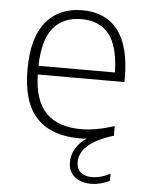

<svg xmlns="http://www.w3.org/2000/svg" viewBox="-53 -591 639 837"><g transform="rotate(5 266.0 -173.0)"><path d="M483.5 -252.5H104Q107 -137 159.8 -84.2Q212.5 -31.5 313 -31.5Q376 -31.5 458 -57.5V-15.5Q310.5 29.5 310.5 112.5Q310.5 141 328.2 156.8Q346 172.5 377.5 172.5Q417.5 172.5 458 150.5V181.5Q440.5 191 418.8 196.5Q397 202 377.5 202Q330.5 202 303.8 178.8Q277 155.5 277 115.5Q277 83.5 293.5 55.8Q310 28 341 7.5Q325.5 9 309.5 9Q186 9 121.8 -59Q57.5 -127 57.5 -270.5Q57.5 -409 114.8 -478.8Q172 -548.5 274 -548.5Q375.5 -548.5 429.5 -479.2Q483.5 -410 483.5 -270ZM104 -290.5H438.5Q436 -404.5 394.5 -457Q353 -509.5 273.5 -509.5Q193.5 -509.5 150 -457Q106.5 -404.5 104 -290.5Z"/></g></svg>

Font: Encode Sans Semi Expanded ExLight
Style: Regular
Weight: 275
Width: 6
Designer: Multiple Designers
Foundry: Impallari Type
Version: Version 2.000